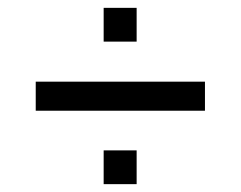

<svg xmlns="http://www.w3.org/2000/svg" viewBox="-20 -501 613 489"><path d="M71 -219V-293H502V-219ZM244 -32V-118H328V-32ZM244 -395V-481H328V-395Z"/></svg>

Font: Archivo SemiCondensed
Style: Regular
Weight: 400
Width: 4
Designer: Hector Gatti
Foundry: Omnibus-Type
Version: Version 2.001